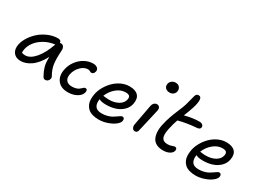

<svg xmlns="http://www.w3.org/2000/svg" viewBox="-38 -1482 3021 2248"><g transform="rotate(30 1472.0 -357.5)"><path d="M167 -78.1Q99.6 -78.1 67.6 -121.6Q35.6 -165 48.8 -231.9Q60.1 -286.1 95 -339.6Q129.9 -393.1 178.7 -434.6Q227.5 -476.1 290.3 -502Q353 -527.8 415 -527.8Q459.5 -527.8 460.9 -492.2Q468.8 -494.1 475.1 -494.1Q499 -494.1 511.7 -475.3Q524.4 -456.5 522.9 -425.8Q515.6 -312 524.2 -244.9Q532.7 -177.7 573.2 -107.9Q587.4 -85 572 -57.9Q556.6 -30.8 526.9 -30.8Q513.7 -30.8 505.6 -36.9Q497.6 -43 491.2 -55.2Q460.9 -108.9 446.8 -158.7Q432.6 -208.5 435.1 -288.1Q406.2 -232.4 371.6 -190.7Q336.9 -148.9 301.8 -125Q266.6 -101.1 232.9 -89.6Q199.2 -78.1 167 -78.1ZM136.2 -217.8Q131.3 -188.5 133.8 -170.9Q149.4 -162.1 180.2 -162.1Q246.1 -162.1 311 -237.1Q376 -312 423.8 -449.2L421.9 -448.2Q346.7 -439 284.4 -404.3Q222.2 -369.6 184.8 -321Q147.5 -272.5 136.2 -217.8Z M828.1 -37.1Q732.9 -37.1 687.5 -96.7Q642.1 -156.2 661.1 -247.1Q673.8 -312.5 713.4 -365.7Q752.9 -418.9 808.1 -448.5Q863.3 -478 921.9 -478Q957 -478 978.5 -460Q1000 -441.9 994.1 -414.1Q990.2 -395 979.7 -384Q969.2 -373 953.1 -373Q942.4 -373 929.9 -381.1Q917.5 -389.2 901.9 -389.2Q849.1 -389.2 803.2 -341.8Q757.3 -294.4 745.1 -231.9Q734.4 -180.2 758.8 -149.7Q783.2 -119.1 835 -119.1Q865.2 -119.1 888.7 -125.7Q912.1 -132.3 925.3 -141.8Q938.5 -151.4 948.2 -161.1Q958 -170.9 967 -177.5Q976.1 -184.1 984.9 -184.1Q1016.6 -184.1 1009.8 -142.1Q1000 -95.7 947.8 -66.4Q895.5 -37.1 828.1 -37.1Z M1300.8 59.1Q1252 59.1 1214.6 47.6Q1177.2 36.1 1154.3 15.1Q1131.3 -5.9 1118.2 -35.2Q1105 -64.5 1104.2 -99.9Q1103.5 -135.3 1110.8 -175.8Q1121.1 -226.6 1149.7 -277.1Q1178.2 -327.6 1218.8 -368.4Q1259.3 -409.2 1313.2 -434.6Q1367.2 -460 1422.9 -460Q1503.9 -460 1540.8 -420.7Q1577.6 -381.3 1563 -306.2Q1552.7 -252.4 1512.7 -212.9Q1472.7 -173.3 1415.3 -154.1Q1357.9 -134.8 1290 -134.8Q1218.8 -134.8 1193.8 -154.8Q1182.1 -95.2 1205.8 -58.1Q1229.5 -21 1294.9 -21Q1334.5 -21 1369.1 -30.3Q1403.8 -39.6 1427 -53Q1450.2 -66.4 1468.8 -79.8Q1487.3 -93.3 1501.7 -102.5Q1516.1 -111.8 1525.9 -111.8Q1543 -111.8 1550.5 -99.1Q1558.1 -86.4 1553.7 -65.9Q1547.9 -39.1 1511.2 -10.3Q1474.6 18.6 1416.5 38.8Q1358.4 59.1 1300.8 59.1ZM1211.9 -210Q1216.3 -210 1239.3 -206.5Q1262.2 -203.1 1286.6 -203.1Q1362.8 -203.1 1415.5 -233.6Q1468.3 -264.2 1478 -314Q1484.9 -345.7 1470.9 -360.8Q1457 -376 1418 -376Q1353.5 -376 1296.4 -328.9Q1239.3 -281.7 1210 -210Z M1861.8 -629.9Q1825.2 -629.9 1804.7 -651.9Q1784.2 -673.8 1791 -706.1Q1795.9 -732.9 1817.9 -750Q1839.8 -767.1 1868.7 -767.1Q1906.2 -767.1 1924.3 -742.4Q1942.4 -717.8 1936 -686Q1931.6 -664.1 1912.4 -647Q1893.1 -629.9 1861.8 -629.9ZM1736.8 -34.2Q1713.4 -34.2 1701.7 -55.9Q1689.9 -77.6 1695.8 -106.9Q1712.4 -192.4 1726.8 -272.9Q1741.2 -353.5 1747.1 -382.8Q1752.4 -408.2 1768.1 -423.6Q1783.7 -439 1805.7 -439Q1827.6 -439 1839.6 -423.1Q1851.6 -407.2 1846.7 -378.9Q1840.3 -347.2 1810.5 -219.7Q1780.8 -92.3 1775.9 -70.8Q1769.5 -34.2 1736.8 -34.2Z M2133.8 -4.9Q2080.1 -4.9 2043.5 -23.9Q2006.8 -43 1990 -76.7Q1973.1 -110.4 1969.5 -157Q1965.8 -203.6 1978.5 -258.8Q1991.7 -324.2 2013.2 -384.3Q2034.7 -444.3 2060.3 -503.9Q2085.9 -563.5 2098.6 -604Q2108.4 -637.7 2118.9 -680.7Q2129.4 -723.6 2134.8 -740.2Q2143.6 -773.9 2176.8 -773.9Q2239.7 -773.9 2190.9 -615.2Q2167 -543.5 2141.6 -482.9Q2250.5 -511.2 2336.9 -511.2Q2364.7 -511.2 2380.6 -497.1Q2396.5 -482.9 2392.6 -462.9Q2387.2 -436 2350.6 -433.1Q2212.4 -422.9 2105.5 -393.1Q2084 -335.4 2065.9 -250Q2049.3 -165.5 2068.4 -129.9Q2087.4 -94.2 2142.6 -94.2Q2174.8 -94.2 2200 -104Q2225.1 -113.8 2235.8 -113.8Q2267.6 -113.8 2261.7 -74.2Q2255.9 -44.9 2220.7 -24.9Q2185.5 -4.9 2133.8 -4.9Z M2610.4 59.1Q2561.5 59.1 2524.2 47.6Q2486.8 36.1 2463.9 15.1Q2440.9 -5.9 2427.7 -35.2Q2414.6 -64.5 2413.8 -99.9Q2413.1 -135.3 2420.4 -175.8Q2430.7 -226.6 2459.2 -277.1Q2487.8 -327.6 2528.3 -368.4Q2568.8 -409.2 2622.8 -434.6Q2676.8 -460 2732.4 -460Q2813.5 -460 2850.3 -420.7Q2887.2 -381.3 2872.6 -306.2Q2862.3 -252.4 2822.3 -212.9Q2782.2 -173.3 2724.9 -154.1Q2667.5 -134.8 2599.6 -134.8Q2528.3 -134.8 2503.4 -154.8Q2491.7 -95.2 2515.4 -58.1Q2539.1 -21 2604.5 -21Q2644 -21 2678.7 -30.3Q2713.4 -39.6 2736.6 -53Q2759.8 -66.4 2778.3 -79.8Q2796.9 -93.3 2811.3 -102.5Q2825.7 -111.8 2835.4 -111.8Q2852.5 -111.8 2860.1 -99.1Q2867.7 -86.4 2863.3 -65.9Q2857.4 -39.1 2820.8 -10.3Q2784.2 18.6 2726.1 38.8Q2668 59.1 2610.4 59.1ZM2521.5 -210Q2525.9 -210 2548.8 -206.5Q2571.8 -203.1 2596.2 -203.1Q2672.4 -203.1 2725.1 -233.6Q2777.8 -264.2 2787.6 -314Q2794.4 -345.7 2780.5 -360.8Q2766.6 -376 2727.5 -376Q2663.1 -376 2606 -328.9Q2548.8 -281.7 2519.5 -210Z"/></g></svg>

Font: Shantell Sans Irregular Bouncy
Style: Italic
Weight: 400
Italic angle: -11.31°
Designer: Stephen Nixon, Anya Danilova, Shantell Martin
Foundry: Arrow Type
Version: Version 1.006;[9816181b4]